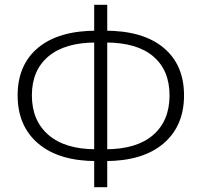

<svg xmlns="http://www.w3.org/2000/svg" viewBox="-20 -762 835 795"><path d="M53 -367Q53 -494 138 -564.5Q223 -635 380 -635H415Q572 -635 657 -564.5Q742 -494 742 -367Q742 -240 656.5 -167.5Q571 -95 415 -95H380Q224 -95 138.5 -167.5Q53 -240 53 -367ZM682 -367Q682 -471 614.5 -528.5Q547 -586 417 -586H377Q249 -586 180.5 -528.5Q112 -471 112 -367Q112 -263 180.5 -203.5Q249 -144 377 -144H417Q546 -144 614 -203Q682 -262 682 -367ZM370 -742H424V13H370Z"/></svg>

Font: Merged Yaku Han JP Light
Style: Regular
Weight: 300
Designer: Ryoko NISHIZUKA 西塚涼子 (kana, bopomofo & ideographs); Paul D. Hunt (Latin, Greek & Cyrillic); Sandoll Communications 산돌커뮤니
Foundry: Adobe
Version: Version 2.004